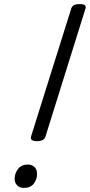

<svg xmlns="http://www.w3.org/2000/svg" viewBox="-20 -910 441 944"><path d="M162 -216Q125 -216 133 -240L330 -867Q334 -880 344 -885Q354 -890 372 -890Q408 -890 400 -867L204 -240Q201 -228 190 -222Q179 -216 162 -216ZM97 14Q78 14 65 2Q52 -10 52 -31Q52 -57 68.5 -79Q85 -101 117 -101Q136 -101 149 -89.5Q162 -78 162 -56Q163 -29 146.5 -7.5Q130 14 97 14Z"/></svg>

Font: Playwrite DK Loopet Light
Style: Regular
Weight: 300
Version: Version 1.003